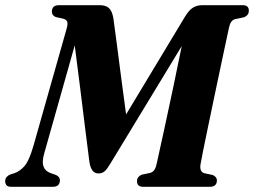

<svg xmlns="http://www.w3.org/2000/svg" viewBox="-48 -720 979 740"><path d="M183 -25.5Q182.5 0 155.5 0H-4Q-18 0 -23 -6.2Q-28 -12.5 -28 -21.5Q-28 -31.5 -22.5 -37.8Q-17 -44 -8.5 -47.5L6 -52Q27 -58.5 45.5 -78.8Q64 -99 81.5 -160L209.5 -612Q214 -628.5 211 -636.2Q208 -644 197.5 -647.5L166.5 -654.5Q151.5 -661 152 -675.5Q152 -700 179.5 -700H337Q359 -700 371.5 -689.2Q384 -678.5 389 -649.5Q395.5 -602.5 403.5 -541Q411.5 -479.5 420.2 -412Q429 -344.5 438 -279L663 -652.5Q679.5 -680.5 695.2 -690.2Q711 -700 731 -700H887.5Q911.5 -700 911 -678.5Q911 -669 905.8 -662.8Q900.5 -656.5 893 -653.5L857 -646Q840 -640.5 834.5 -613Q831 -596.5 822.2 -555.8Q813.5 -515 802 -460.8Q790.5 -406.5 778.2 -348Q766 -289.5 754.8 -235.8Q743.5 -182 735.5 -142.2Q727.5 -102.5 725 -87.5Q720 -58.5 739 -52.5L772 -45.5Q788 -38 788 -25Q788 0 760 0H504Q480 0 480 -22Q480 -31.5 485.5 -37.8Q491 -44 499 -47L530.5 -53.5Q541 -56.5 547 -65.2Q553 -74 556.5 -92Q569.5 -150 586 -226Q602.5 -302 619.8 -384Q637 -466 652.5 -542.5L378 -90.5Q365 -68.5 355.5 -60Q346 -51.5 331.5 -51.5Q303 -51.5 296.5 -96.5Q289.5 -148.5 280.5 -222.8Q271.5 -297 261 -380.5Q250.5 -464 240 -545L122.5 -129Q112.5 -95 120.5 -76.5Q128.5 -58 151 -51.5L168 -45.5Q183 -38 183 -25.5Z"/></svg>

Font: Fraunces 144pt Soft
Style: Bold Italic
Weight: 700
Italic angle: -16°
Version: Version 1.000;[b76b70a41]